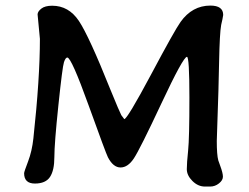

<svg xmlns="http://www.w3.org/2000/svg" viewBox="-20 -688 894 688"><path d="M123 -548.8 114.7 -636.2Q114.7 -646.5 127.9 -657Q141.1 -667.5 167 -667.5Q226.1 -667.5 262.5 -613.3Q298.8 -559.1 375.5 -367.2Q408.7 -286.1 414.6 -275.4L425.3 -261.2Q436 -261.2 521 -420.4Q606 -580.1 627 -609.4Q668.9 -668 733.9 -668Q779.8 -668 779.8 -634.3L776.9 -618.2L772.5 -598.6Q767.1 -568.8 765.1 -466.1Q763.2 -363.3 759.3 -259.8L756.8 -182.6Q756.8 -133.3 762.2 -113.3L769 -94.2Q778.8 -67.9 778.8 -54.9Q778.8 -42 764.6 -30.8Q750.5 -19.5 732.9 -19.5H714.4Q689.5 -19.5 669.4 -39.6Q649.4 -59.6 649.4 -81.8Q649.4 -104 654.1 -148.4Q658.7 -192.9 658.7 -338.6Q658.7 -484.4 649.9 -484.4Q636.7 -484.4 558.8 -318.4Q481 -152.3 459.5 -120.1Q438 -87.9 411.9 -87.9Q385.7 -87.9 366.7 -124.5Q359.4 -138.7 297.6 -310.3Q235.8 -481.9 221.2 -481.9Q214.8 -481.9 209.2 -465.1Q203.6 -448.2 189.2 -310.5Q174.8 -172.9 174.8 -125.2Q174.8 -77.6 159.2 -54Q143.6 -30.3 105 -30.3Q66.4 -30.3 66.4 -67.4Q66.4 -72.3 80.6 -109.4Q94.7 -146.5 99.6 -191.9Q123 -407.2 123 -548.8Z"/></svg>

Font: Averia Gruesa Libre
Style: Regular
Weight: 400
Italic angle: -1.70001°
Version: Version 1.002